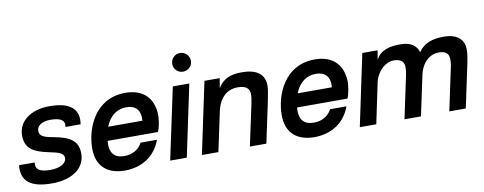

<svg xmlns="http://www.w3.org/2000/svg" viewBox="-64 -1064 3498 1388"><g transform="rotate(-10 1684.5 -370.0)"><path d="M302 -539C160 -539 70 -466 70 -365C70 -272 124 -236 236 -213C315 -197 348 -186 348 -150C348 -111 297 -84 231 -84C153 -84 118 -104 126 -157H11C-1 -37 72 14 224 14C376 14 469 -57 469 -162C469 -255 411 -292 294 -313C221 -326 191 -338 191 -378C191 -415 231 -441 289 -441C362 -441 400 -422 390 -371H501C519 -479 455 -539 302 -539Z M858 -539C632 -539 553 -327 553 -183C553 -51 634 14 759 14C886 14 984 -51 1025 -165H905C879 -117 833 -90 775 -90C705 -90 664 -124 672 -219H1042C1055 -246 1065 -306 1065 -334C1065 -454 998 -539 858 -539ZM694 -319C726 -400 783 -435 847 -435C909 -435 953 -402 945 -319Z M1326 -525H1205L1093 0H1215ZM1229 -685C1229 -647 1259 -617 1297 -617C1335 -617 1366 -647 1366 -685C1366 -723 1335 -754 1297 -754C1259 -754 1229 -723 1229 -685Z M1549 -525H1437L1326 0H1447L1509 -291C1531 -391 1591 -437 1665 -437C1728 -437 1752 -412 1752 -371C1752 -355 1750 -337 1744 -308L1678 0H1799L1861 -291C1873 -349 1880 -387 1880 -413C1880 -497 1821 -539 1713 -539C1629 -539 1574 -516 1537 -453Z M2249 -539C2023 -539 1944 -327 1944 -183C1944 -51 2025 14 2150 14C2277 14 2375 -51 2416 -165H2296C2270 -117 2224 -90 2166 -90C2096 -90 2055 -124 2063 -219H2433C2446 -246 2456 -306 2456 -334C2456 -454 2389 -539 2249 -539ZM2085 -319C2117 -400 2174 -435 2238 -435C2300 -435 2344 -402 2336 -319Z M2876 -539C2802 -539 2728 -524 2697 -456L2708 -525H2596L2485 0H2606L2670 -305C2695 -391 2760 -435 2812 -433C2895 -430 2893 -378 2878 -306L2813 0H2934L2997 -296C3018 -388 3079 -433 3140 -433C3223 -433 3222 -378 3207 -306L3142 0H3263L3330 -315C3338 -351 3344 -391 3344 -416C3344 -490 3299 -539 3194 -539C3117 -539 3050 -520 3009 -458C2995 -508 2953 -539 2876 -539Z"/></g></svg>

Font: Nacelle SemiBold
Style: Italic
Weight: 600
Italic angle: -12°
Designer: Sora Sagano
Foundry: Sora Sagano
Version: Version 1.000;FEAKit 1.0